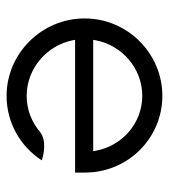

<svg xmlns="http://www.w3.org/2000/svg" viewBox="15 -517 513 583"><g transform="rotate(90 271.5 -225.5)"><path d="M36 -226C36 -95 143 11 271 11C353 11 425 -31 467 -96C451 -101 407 -112 380 -90C350 -65 313 -50 271 -50C189 -50 118 -110 102 -191L101 -197H504V-227C504 -358 399 -462 271 -462C143 -462 36 -357 36 -226ZM101 -252 102 -258C117 -340 188 -401 271 -401C354 -401 424 -340 438 -258L439 -252Z"/></g></svg>

Font: Charger Sport
Style: Lit
Weight: 300
Designer: Jasper
Foundry: Cannot Into Space Fonts
Version: Version 1.1